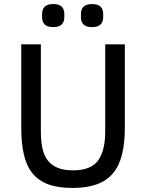

<svg xmlns="http://www.w3.org/2000/svg" viewBox="-20 -917 722 949"><path d="M182 -698V-267Q182 -219 190 -183Q198 -147 217 -123Q236 -99 266.5 -87Q297 -75 341 -75Q429 -75 464.5 -123.5Q500 -172 500 -267V-698H597V-286Q597 -209 583 -153Q569 -97 538.5 -60.5Q508 -24 458.5 -6Q409 12 338 12Q267 12 218.5 -6Q170 -24 140.5 -60.5Q111 -97 98 -153Q85 -209 85 -286V-698ZM243 -783Q214 -783 201 -796Q188 -809 188 -832V-848Q188 -871 201 -884Q214 -897 243 -897Q272 -897 285 -884Q298 -871 298 -848V-832Q298 -809 285 -796Q272 -783 243 -783ZM435 -783Q406 -783 393 -796Q380 -809 380 -832V-848Q380 -871 393 -884Q406 -897 435 -897Q464 -897 477 -884Q490 -871 490 -848V-832Q490 -809 477 -796Q464 -783 435 -783Z"/></svg>

Font: IBM Plex Sans Thai Looped Text
Style: Regular
Weight: 450
Designer: Mike Abbink, Paul van der Laan, Pieter van Rosmalen, Ben Mitchell, Mark Frömberg
Foundry: Bold Monday
Version: Version 1.1